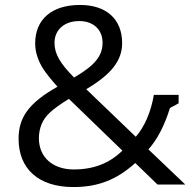

<svg xmlns="http://www.w3.org/2000/svg" viewBox="-20 -745 770 775"><path d="M276 10C374 10 449 -18 526 -87L616 0H728L579 -142C615 -182 644 -238 666 -309L701 -328V-362H601C590 -296 564 -233 528 -193L328 -385C430 -445 473 -501 473 -571C473 -668 409 -725 303 -725C189 -725 122 -667 122 -570C122 -551 125 -533 131 -516C143 -481 157 -457 212 -395C95 -329 55 -270 55 -185C55 -63 136 10 276 10ZM278 -61C192 -61 137 -111 137 -187C137 -208 141 -227 148 -244C162 -277 186 -301 258 -346L474 -137C422 -86 358 -61 278 -61ZM200 -572C200 -625 240 -660 300 -660C358 -660 394 -624 394 -573C394 -519 363 -481 279 -432C223 -489 200 -527 200 -572Z"/></svg>

Font: Frost Regular
Style: Regular
Weight: 400
Designer: Lee Frost
Foundry: Lee Frost for Ice Communication Norge AS
Version: Version 2.011;hotconv 1.0.107;makeotfexe 2.5.65593